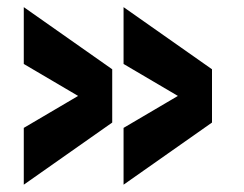

<svg xmlns="http://www.w3.org/2000/svg" viewBox="-20 -630 670 528"><path d="M319.8 -122.1 563 -293V-439.5L319.8 -610.4V-454.1L469.2 -366.2L319.8 -278.3ZM45.4 -122.1 288.6 -293V-439.5L45.4 -610.4V-454.1L194.8 -366.2L45.4 -278.3Z"/></svg>

Font: Candal
Style: Regular
Weight: 400
Designer: vernon adams
Foundry: vernon adams
Version: Version 1.000